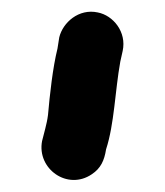

<svg xmlns="http://www.w3.org/2000/svg" viewBox="-20 -723 278 324"><path d="M135 -429C150 -439 156 -452 159 -471C173 -514 174 -569 183 -619L187 -637C194 -669 171 -697 145 -702C113 -709 86 -685 80 -660L77 -641C69 -609 64 -563 61 -529C59 -513 54 -498 51 -485C42 -438 94 -401 135 -429Z"/></svg>

Font: Electronic
Style: ExHv
Weight: 900
Version: Version 1.011